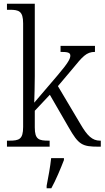

<svg xmlns="http://www.w3.org/2000/svg" viewBox="-20 -780 556 1021"><path d="M17 0H244V-32H239C187 -32 165 -38 165 -102V-191L245 -276L345 -103C398 -10 417 0 504 0H516V-32H512C471 -32 444 -58 408 -120L288 -322L364 -412C419 -479 439 -504 485 -504V-536H302V-504C339 -504 354 -501 354 -484C354 -468 343 -446 285 -378L162 -234C163 -258 165 -333 165 -374V-760H17V-728H32C80 -728 103 -721 103 -656V-105C103 -39 82 -32 29 -32H17ZM228 208V221H253C276 180 304 113 320 71V61H252C247 109 237 161 228 208Z"/></svg>

Font: Noto Serif Bengali SemiCondensed Light
Style: Regular
Weight: 300
Width: 4
Designer: Juan Bruce, Universal Thirst, Indian Type Foundry and the Monotype Design Team.
Foundry: Monotype Imaging Inc.
Version: Version 2.003